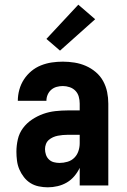

<svg xmlns="http://www.w3.org/2000/svg" viewBox="-20 -791 540 819"><path d="M184 8Q165 8 145.5 4Q126 0 110 -10Q94 -20 82 -35.5Q70 -51 62.5 -68.5Q55 -86 52.5 -105.5Q50 -125 50 -144Q50 -170 56 -196.5Q62 -223 78 -244.5Q94 -266 116.5 -281Q139 -296 164 -305Q189 -314 216 -317Q243 -320 269 -320H320V-349Q320 -364 316 -378.5Q312 -393 302 -403.5Q292 -414 277.5 -419Q263 -424 248 -424Q235 -424 222 -420.5Q209 -417 199 -408.5Q189 -400 183.5 -387.5Q178 -375 178 -361H56Q56 -385 62.5 -408.5Q69 -432 82 -452Q95 -472 113.5 -487.5Q132 -503 154.5 -512Q177 -521 200.5 -524.5Q224 -528 248 -528Q273 -528 298 -524Q323 -520 346 -510Q369 -500 388.5 -483.5Q408 -467 420 -445Q432 -423 437 -398.5Q442 -374 442 -349V0H320V-75Q311 -56 297 -39.5Q283 -23 265 -12.5Q247 -2 226 3Q205 8 184 8ZM234 -96Q251 -96 268 -101Q285 -106 297 -118Q309 -130 314.5 -146.5Q320 -163 320 -180V-216H269Q258 -216 247.5 -215Q237 -214 226.5 -212Q216 -210 206 -205.5Q196 -201 188 -194Q180 -187 176 -176.5Q172 -166 172 -155Q172 -143 176 -131Q180 -119 189 -110.5Q198 -102 210 -99Q222 -96 234 -96ZM236 -575 178 -625 314 -771 386 -709Z"/></svg>

Font: Iosevka SS04 Extrabold
Style: Regular
Weight: 800
Monospace: yes
Designer: Belleve Invis
Foundry: Belleve Invis
Version: Version 19.0.0; ttfautohint (v1.8.4)